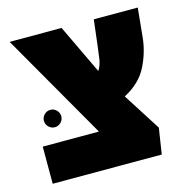

<svg xmlns="http://www.w3.org/2000/svg" viewBox="-93 -699 773 789"><g transform="rotate(-15 293.0 -304.5)"><path d="M36 0V-158H275L16 -609H237L337 -399Q350 -419 354 -446.5Q358 -474 361 -500L374 -609H561L549 -487Q543 -424 513.5 -365Q484 -306 415 -270L517 -110L500 0ZM105 -222Q90 -222 79 -233Q68 -244 68 -259Q68 -274 79 -285Q90 -296 105 -296Q120 -296 131 -285Q142 -274 142 -259Q142 -244 131 -233Q120 -222 105 -222Z"/></g></svg>

Font: Noto Sans Hebrew SemiCondensed Black
Style: Regular
Weight: 900
Width: 4
Designer: Ben Nathan
Foundry: Google LLC
Version: Version 3.001; ttfautohint (v1.8.4.7-5d5b)